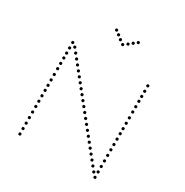

<svg xmlns="http://www.w3.org/2000/svg" viewBox="-201 -1070 1180 1227"><g transform="rotate(30 389.0 -457.0)"><path d="M393 -848Q403 -848 403 -838Q403 -828 393 -828Q383 -828 383 -838Q383 -848 393 -848ZM421 -868Q431 -868 431 -858Q431 -848 421 -848Q411 -848 411 -858Q411 -868 421 -868ZM447 -889Q457 -889 457 -879Q457 -869 447 -869Q437 -869 437 -879Q437 -889 447 -889ZM473 -909Q483 -909 483 -899Q483 -889 473 -889Q463 -889 463 -899Q463 -909 473 -909ZM365 -868Q375 -868 375 -858Q375 -848 365 -848Q355 -848 355 -858Q355 -868 365 -868ZM339 -889Q349 -889 349 -879Q349 -869 339 -869Q329 -869 329 -879Q329 -889 339 -889ZM313 -909Q323 -909 323 -899Q323 -889 313 -889Q303 -889 303 -899Q303 -909 313 -909ZM110 -208Q100 -208 100 -218Q100 -228 110 -228Q120 -228 120 -218Q120 -208 110 -208ZM110 -167Q100 -167 100 -177Q100 -187 110 -187Q120 -187 120 -177Q120 -167 110 -167ZM110 -126Q100 -126 100 -136Q100 -146 110 -146Q120 -146 120 -136Q120 -126 110 -126ZM110 -85Q100 -85 100 -95Q100 -105 110 -105Q120 -105 120 -95Q120 -85 110 -85ZM110 -526Q100 -526 100 -536Q100 -546 110 -546Q120 -546 120 -536Q120 -526 110 -526ZM110 -487Q100 -487 100 -497Q100 -507 110 -507Q120 -507 120 -497Q120 -487 110 -487ZM110 -444Q100 -444 100 -454Q100 -464 110 -464Q120 -464 120 -454Q120 -444 110 -444ZM110 -364Q100 -364 100 -374Q100 -384 110 -384Q120 -384 120 -374Q120 -364 110 -364ZM110 -327Q100 -327 100 -337Q100 -347 110 -347Q120 -347 120 -337Q120 -327 110 -327ZM110 -287Q100 -287 100 -297Q100 -307 110 -307Q120 -307 120 -297Q120 -287 110 -287ZM110 -247Q100 -247 100 -257Q100 -267 110 -267Q120 -267 120 -257Q120 -247 110 -247ZM110 -680Q100 -680 100 -690Q100 -700 110 -700Q120 -700 120 -690Q120 -680 110 -680ZM110 -640Q100 -640 100 -650Q100 -660 110 -660Q120 -660 120 -650Q120 -640 110 -640ZM110 -602Q100 -602 100 -612Q100 -622 110 -622Q120 -622 120 -612Q120 -602 110 -602ZM110 -566Q100 -566 100 -576Q100 -586 110 -586Q120 -586 120 -576Q120 -566 110 -566ZM110 -404Q100 -404 100 -414Q100 -424 110 -424Q120 -424 120 -414Q120 -404 110 -404ZM110 -45Q100 -45 100 -55Q100 -65 110 -65Q120 -65 120 -55Q120 -45 110 -45ZM110 -5Q100 -5 100 -15Q100 -25 110 -25Q120 -25 120 -15Q120 -5 110 -5ZM160 -631Q150 -631 150 -641Q150 -651 160 -651Q170 -651 170 -641Q170 -631 160 -631ZM136 -661Q126 -661 126 -671Q126 -681 136 -681Q146 -681 146 -671Q146 -661 136 -661ZM184 -601Q174 -601 174 -611Q174 -621 184 -621Q194 -621 194 -611Q194 -601 184 -601ZM208 -571Q198 -571 198 -581Q198 -591 208 -591Q218 -591 218 -581Q218 -571 208 -571ZM232 -541Q222 -541 222 -551Q222 -561 232 -561Q242 -561 242 -551Q242 -541 232 -541ZM256 -511Q246 -511 246 -521Q246 -531 256 -531Q266 -531 266 -521Q266 -511 256 -511ZM280 -481Q270 -481 270 -491Q270 -501 280 -501Q290 -501 290 -491Q290 -481 280 -481ZM304 -451Q294 -451 294 -461Q294 -471 304 -471Q314 -471 314 -461Q314 -451 304 -451ZM328 -421Q318 -421 318 -431Q318 -441 328 -441Q338 -441 338 -431Q338 -421 328 -421ZM352 -391Q342 -391 342 -401Q342 -411 352 -411Q362 -411 362 -401Q362 -391 352 -391ZM376 -361Q366 -361 366 -371Q366 -381 376 -381Q386 -381 386 -371Q386 -361 376 -361ZM400 -331Q390 -331 390 -341Q390 -351 400 -351Q410 -351 410 -341Q410 -331 400 -331ZM424 -301Q414 -301 414 -311Q414 -321 424 -321Q434 -321 434 -311Q434 -301 424 -301ZM448 -271Q438 -271 438 -281Q438 -291 448 -291Q458 -291 458 -281Q458 -271 448 -271ZM472 -241Q462 -241 462 -251Q462 -261 472 -261Q482 -261 482 -251Q482 -241 472 -241ZM496 -211Q486 -211 486 -221Q486 -231 496 -231Q506 -231 506 -221Q506 -211 496 -211ZM520 -181Q510 -181 510 -191Q510 -201 520 -201Q530 -201 530 -191Q530 -181 520 -181ZM544 -151Q534 -151 534 -161Q534 -171 544 -171Q554 -171 554 -161Q554 -151 544 -151ZM568 -121Q558 -121 558 -131Q558 -141 568 -141Q578 -141 578 -131Q578 -121 568 -121ZM592 -91Q582 -91 582 -101Q582 -111 592 -111Q602 -111 602 -101Q602 -91 592 -91ZM616 -61Q606 -61 606 -71Q606 -81 616 -81Q626 -81 626 -71Q626 -61 616 -61ZM640 -31Q630 -31 630 -41Q630 -51 640 -51Q650 -51 650 -41Q650 -31 640 -31ZM664 -208Q654 -208 654 -218Q654 -228 664 -228Q674 -228 674 -218Q674 -208 664 -208ZM664 -167Q654 -167 654 -177Q654 -187 664 -187Q674 -187 674 -177Q674 -167 664 -167ZM664 -126Q654 -126 654 -136Q654 -146 664 -146Q674 -146 674 -136Q674 -126 664 -126ZM664 -85Q654 -85 654 -95Q654 -105 664 -105Q674 -105 674 -95Q674 -85 664 -85ZM664 -526Q654 -526 654 -536Q654 -546 664 -546Q674 -546 674 -536Q674 -526 664 -526ZM664 -487Q654 -487 654 -497Q654 -507 664 -507Q674 -507 674 -497Q674 -487 664 -487ZM664 -444Q654 -444 654 -454Q654 -464 664 -464Q674 -464 674 -454Q674 -444 664 -444ZM664 -364Q654 -364 654 -374Q654 -384 664 -384Q674 -384 674 -374Q674 -364 664 -364ZM664 -327Q654 -327 654 -337Q654 -347 664 -347Q674 -347 674 -337Q674 -327 664 -327ZM664 -287Q654 -287 654 -297Q654 -307 664 -307Q674 -307 674 -297Q674 -287 664 -287ZM664 -247Q654 -247 654 -257Q654 -267 664 -267Q674 -267 674 -257Q674 -247 664 -247ZM664 -680Q654 -680 654 -690Q654 -700 664 -700Q674 -700 674 -690Q674 -680 664 -680ZM664 -640Q654 -640 654 -650Q654 -660 664 -660Q674 -660 674 -650Q674 -640 664 -640ZM664 -602Q654 -602 654 -612Q654 -622 664 -622Q674 -622 674 -612Q674 -602 664 -602ZM664 -566Q654 -566 654 -576Q654 -586 664 -586Q674 -586 674 -576Q674 -566 664 -566ZM664 -404Q654 -404 654 -414Q654 -424 664 -424Q674 -424 674 -414Q674 -404 664 -404ZM664 -45Q654 -45 654 -55Q654 -65 664 -65Q674 -65 674 -55Q674 -45 664 -45ZM664 -5Q654 -5 654 -15Q654 -25 664 -25Q674 -25 674 -15Q674 -5 664 -5Z"/></g></svg>

Font: Raleway Dots
Style: Regular
Weight: 400
Designer: Matt McInerney, Pablo Impallari, Rodrigo Fuenzalida, Brenda Gallo
Foundry: Matt McInerney, Pablo Impallari, Rodrigo Fuenzalida, Brenda Gallo
Version: Version 1.000